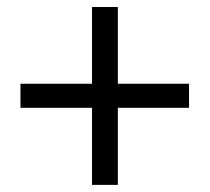

<svg xmlns="http://www.w3.org/2000/svg" viewBox="-20 -641 595 545"><path d="M241.2 -116.2V-335H38.1V-403.3H241.2V-621.1H314.5V-403.3H516.6V-335H314.5V-116.2Z"/></svg>

Font: Taipei Sans TC Beta
Style: Regular
Weight: 400
Designer: JT Foundry
Foundry: JT Foundry
Version: Version 1.000